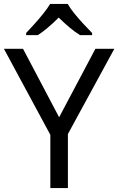

<svg xmlns="http://www.w3.org/2000/svg" viewBox="-20 -964 606 984"><path d="M283 -363 469 -714H566L328 -277V0H238V-273L0 -714H98ZM327 -944Q339 -922 361.5 -894.5Q384 -867 408.5 -840.5Q433 -814 452 -795V-784H390Q364 -800 336 -823.5Q308 -847 281 -874Q254 -847 227 -824Q200 -801 174 -784H114V-795Q133 -815 156.5 -841Q180 -867 202 -894.5Q224 -922 237 -944Z"/></svg>

Font: Noto Sans Rejang
Style: Regular
Weight: 400
Designer: Monotype Design Team
Foundry: Monotype Imaging Inc.
Version: Version 2.001; ttfautohint (v1.8.4.7-5d5b)